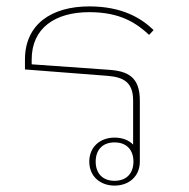

<svg xmlns="http://www.w3.org/2000/svg" viewBox="-20 -568 592 600"><path d="M338 12C383 12 417 -17 417 -63V-254C417 -328 379 -346 319 -350L79 -367V-382C79 -481 153 -530 259 -530C356 -530 406 -496 446 -459L460 -474C422 -511 362 -548 259 -548C142 -548 58 -493 58 -382V-351L316 -331C366 -327 396 -311 396 -254V-116C383 -130 362 -138 338 -138C293 -138 259 -109 259 -63C259 -17 293 12 338 12ZM338 -123C377 -123 397 -98 397 -63C397 -28 377 -3 338 -3C299 -3 279 -28 279 -63C279 -98 299 -123 338 -123Z"/></svg>

Font: IBM Plex Thai Looped Thin
Style: Regular
Weight: 100
Designer: Mike Abbink, Paul van der Laan, Pieter van Rosmalen, Ben Mitchell, Mark Frömberg
Foundry: Bold Monday
Version: Version 1.0